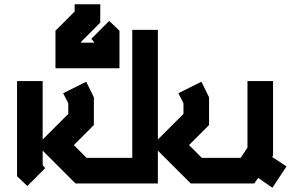

<svg xmlns="http://www.w3.org/2000/svg" viewBox="-20 -860 1363 900"><path d="M60 -480H180V-86L192 -72L108 12L60 -34Z M600 -720H720V0H334L154 -180L300 -326V-376L276 -423L384 -477L420 -404V-274L326 -180L386 -120H600Z M330 -840H450V-754L360 -664V-660H420V-664L408 -678L492 -762L540 -716V-540H240V-716L330 -806Z M1140 -480H1260V-132L1256 -124L1323 -80L1257 20L1190 -26L1172 0H874L694 -180L840 -326V-376L816 -423L924 -477L960 -404V-274L866 -180L926 -120H1108L1140 -168Z"/></svg>

Font: SOV_raksil
Style: bold
Weight: 700
Version: Version 1.00